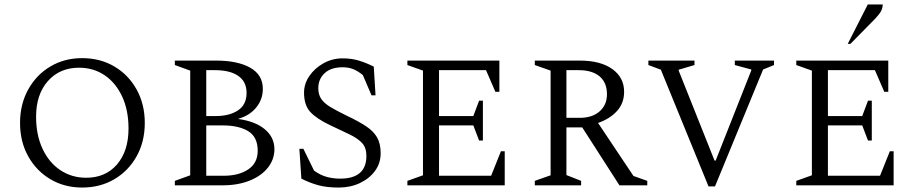

<svg xmlns="http://www.w3.org/2000/svg" viewBox="-20 -832 4102 862"><path d="M349 10Q269 10 206 -27.5Q143 -65 106.5 -130.5Q70 -196 70 -280Q70 -364 106.5 -430Q143 -496 206 -533.5Q269 -571 349 -571Q430 -571 493.5 -533.5Q557 -496 593.5 -430Q630 -364 630 -280Q630 -196 593.5 -130.5Q557 -65 493.5 -27.5Q430 10 349 10ZM367 -34Q454 -34 505.5 -94Q557 -154 557 -255Q557 -337 528.5 -398.5Q500 -460 450 -494Q400 -528 335 -528Q248 -528 195 -468Q142 -408 142 -308Q142 -226 171 -164Q200 -102 251 -68Q302 -34 367 -34Z M765 0V-20L834 -45V-515L765 -540V-560H950Q1047 -560 1103.5 -528Q1160 -496 1160 -433Q1160 -386 1130.5 -349.5Q1101 -313 1048 -298Q1125 -288 1168.5 -252Q1212 -216 1212 -162Q1212 -116 1182.5 -79Q1153 -42 1100.5 -21Q1048 0 980 0ZM945 -517H906V-311H949Q1010 -311 1048.5 -336.5Q1087 -362 1087 -415Q1087 -465 1050 -491Q1013 -517 945 -517ZM979 -269H906V-43H985Q1052 -43 1094.5 -71.5Q1137 -100 1137 -155Q1137 -217 1094.5 -243Q1052 -269 979 -269Z M1501 10Q1448 10 1410.5 0Q1373 -10 1333 -30L1324 -164H1342L1390 -66Q1419 -45 1448 -37.5Q1477 -30 1507 -30Q1625 -30 1625 -132Q1625 -169 1605.5 -190Q1586 -211 1549.5 -228.5Q1513 -246 1462 -270Q1401 -299 1373 -329.5Q1345 -360 1345 -416Q1345 -456 1369 -491Q1393 -526 1432.5 -548Q1472 -570 1518 -570Q1558 -570 1591 -560Q1624 -550 1658 -533L1666 -404H1648L1609 -495Q1587 -513 1566 -521.5Q1545 -530 1518 -530Q1466 -530 1437.5 -503.5Q1409 -477 1409 -436Q1409 -407 1422.5 -387.5Q1436 -368 1463.5 -351.5Q1491 -335 1534 -314Q1589 -288 1623 -265.5Q1657 -243 1673 -215Q1689 -187 1689 -144Q1689 -99 1663.5 -64.5Q1638 -30 1595.5 -10Q1553 10 1501 10Z M1809 0V-20L1879 -45V-515L1809 -540V-560H2222V-420H2204L2162 -517H1951V-311H2105L2131 -380H2148V-201H2131L2105 -269H1951V-43H2185L2229 -153H2246V0Z M2381 0V-20L2452 -45V-515L2381 -540V-560H2583Q2676 -560 2729 -522Q2782 -484 2782 -420Q2782 -369 2750.5 -334Q2719 -299 2665 -280L2824 -42L2886 -20V0H2761L2594 -260H2523V-46L2589 -20V0ZM2578 -517H2523V-303H2583Q2639 -303 2672 -332Q2705 -361 2705 -409Q2705 -461 2672 -489Q2639 -517 2578 -517Z M3161 5 2947 -519 2891 -540V-560H3098V-540L3027 -519V-515L3188 -111H3193L3353 -516V-520L3279 -540V-560H3455V-540L3406 -520L3190 5Z M3555 0V-20L3625 -45V-515L3555 -540V-560H3968V-420H3950L3908 -517H3697V-311H3851L3877 -380H3894V-201H3877L3851 -269H3697V-43H3931L3975 -153H3992V0ZM3786 -635 3876 -812H3943Q3943 -797 3936 -783Q3929 -769 3910 -749L3798 -635Z"/></svg>

Font: Spectral SC Light
Style: Regular
Weight: 300
Designer: Jean-Baptiste Levee
Foundry: Production Type
Version: Version 2.001